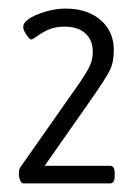

<svg xmlns="http://www.w3.org/2000/svg" viewBox="-20 -777 320 447"><path d="M24 -372Q24 -383 27 -387L161 -578Q182 -608 189 -623.5Q196 -639 196 -656Q196 -684 178.5 -699.5Q161 -715 131 -715Q109 -715 94 -708.5Q79 -702 67.5 -693.5Q56 -685 53 -685Q49 -685 41.5 -696Q34 -707 34 -714Q34 -730 67.5 -743.5Q101 -757 133 -757Q183 -757 214 -730.5Q245 -704 245 -660Q245 -632 235.5 -613Q226 -594 196 -551L84 -391H236Q247 -391 247 -374V-367Q247 -350 236 -350H35Q30 -350 27 -357Q24 -364 24 -372Z"/></svg>

Font: Asap Condensed
Style: Regular
Weight: 400
Designer: Pablo Cosgaya
Foundry: Omnibus-Type
Version: Version 1.010; ttfautohint (v1.8)